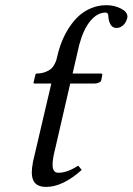

<svg xmlns="http://www.w3.org/2000/svg" viewBox="-20 -717 517 749"><path d="M253.9 -391.1 194.8 -134.8Q185.1 -97.7 185.1 -74.2Q185.1 -43 208 -43Q242.2 -43 285.2 -70.8L298.8 -54.2Q225.1 12.2 159.2 12.2Q104 12.2 104 -43.9Q104 -60.1 108.9 -86.9L180.2 -391.1H115.2Q112.8 -391.1 111.6 -392.1Q110.4 -393.1 110.8 -395L118.2 -425.8Q119.6 -430.2 123 -430.2Q141.6 -430.2 156.2 -435.8Q170.9 -441.4 178.7 -448Q186.5 -454.6 192.4 -465.8Q198.2 -477.1 199.7 -482.4Q201.2 -487.8 203.1 -496.1Q210.4 -527.8 221.9 -556.4Q233.4 -585 250.5 -610.8Q267.6 -636.7 288.3 -655.5Q309.1 -674.3 336.7 -685.5Q364.3 -696.8 395 -696.8Q425.8 -696.8 451.4 -683.8Q477.1 -670.9 477.1 -651.9Q477.1 -647.9 476.1 -646Q471.7 -628.4 460 -618.2Q448.2 -607.9 435.1 -607.9Q419.4 -607.9 411.6 -620.8Q403.8 -633.8 402.8 -651.9Q402.8 -668 392.1 -668Q359.9 -668 332.5 -635.3Q305.2 -602.5 289.1 -542L263.2 -430.2H373Q377 -430.2 378.9 -428.2V-423.8L375 -403.8Q373.5 -397.9 365.2 -394.5Q356.9 -391.1 349.1 -391.1Z"/></svg>

Font: Common Serif
Style: Bold Italic
Weight: 700
Italic angle: -12°
Designer: Philipp H. Poll, Khaled Hosny
Foundry: Stefan Peev, Context Ltd.
Version: Version 1.026